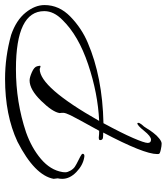

<svg xmlns="http://www.w3.org/2000/svg" viewBox="30 -651 659 759"><g transform="rotate(-90 359.5 -271.5)"><path d="M252 -58Q258 -52 239 -32Q237 -30 232 -21.5Q227 -13 223.5 -8Q220 -3 214 5Q208 13 203 18Q198 23 192 28Q180 38 171 38Q162 38 146.5 34.5Q131 31 130.5 27Q130 23 130 20Q130 -32 215 -193Q202 -193 194.5 -194Q187 -195 185.5 -202Q184 -209 189.5 -210Q195 -211 201 -210Q207 -209 222 -209Q273 -301 283 -321.5Q293 -342 293 -351Q293 -360 292 -365Q296 -393 340.5 -438.5Q385 -484 421 -484Q433 -484 453.5 -475Q474 -466 477 -454.5Q480 -443 478.5 -441.5Q477 -440 472 -442Q467 -444 466 -444Q394 -444 261 -209Q370 -214 484.5 -252.5Q599 -291 660 -354Q695 -388 695 -426Q695 -538 466 -538Q335 -538 216 -498Q154 -476 110.5 -439Q67 -402 59 -355Q58 -350 58 -342Q58 -334 64.5 -322.5Q71 -311 80 -305Q89 -299 105.5 -291Q122 -283 127.5 -279Q133 -275 130 -270.5Q127 -266 117 -268Q86 -273 59 -299Q32 -325 32 -355Q32 -364 34 -373Q32 -386 32 -389Q46 -464 179 -532Q284 -581 427 -581Q515 -581 601 -557Q659 -537 689 -500Q719 -463 719 -425Q719 -367 673 -322.5Q627 -278 570 -254Q435 -196 252 -192Q213 -120 193.5 -75Q174 -30 174 -17Q174 -4 187 -4Q200 -4 222 -31.5Q244 -59 252 -58Z"/></g></svg>

Font: Allura
Style: Regular
Weight: 400
Designer: Robert E. Leuschke
Foundry: Robert E. Leuschke
Version: Version 1.004